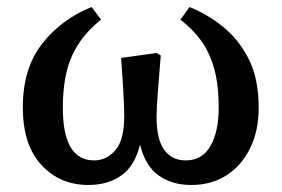

<svg xmlns="http://www.w3.org/2000/svg" viewBox="-20 -513 802 547"><path d="M232 14Q150 14 97.5 -43.5Q45 -101 45 -207Q45 -319 100.5 -389Q156 -459 241 -493L268 -457Q213 -414 186 -356Q159 -298 159 -206Q159 -56 248 -56Q284 -56 309 -85.5Q334 -115 334 -183Q334 -224 325 -348L426 -362L438 -355Q434 -302 430 -254Q426 -206 426 -180Q426 -117 447.5 -86.5Q469 -56 509 -56Q556 -56 579.5 -97Q603 -138 603 -205Q603 -274 589.5 -320Q576 -366 552 -398.5Q528 -431 494 -457L520 -493Q570 -473 615 -437Q660 -401 688.5 -345Q717 -289 717 -206Q717 -141 693 -91.5Q669 -42 626 -14Q583 14 525 14Q470 14 432 -13Q394 -40 379 -101Q364 -40 325.5 -13Q287 14 232 14Z"/></svg>

Font: Source Serif Pro SemiBold
Style: Regular
Weight: 600
Designer: Frank Grießhammer
Foundry: Adobe Systems Incorporated
Version: Version 3.001;hotconv 1.0.111;makeotfexe 2.5.65597